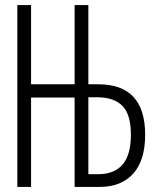

<svg xmlns="http://www.w3.org/2000/svg" viewBox="-20 -734 603 754"><path d="M48 0V-714H102V-403H273V-714H327V-403H366Q550 -403 550 -205Q550 -104 503 -52Q456 0 372 0H273V-351H102V0ZM327 -50H367Q428 -50 461 -87.5Q494 -125 494 -205Q494 -285 460.5 -318.5Q427 -352 362 -352H327Z"/></svg>

Font: Noto Sans Mono SemiCondensed Light
Style: Regular
Weight: 300
Width: 4
Designer: Monotype Design Team
Foundry: Monotype Imaging Inc.
Version: Version 2.014; ttfautohint (v1.8.4.7-5d5b)